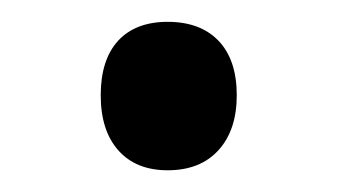

<svg xmlns="http://www.w3.org/2000/svg" viewBox="-20 -141 308 175"><path d="M71.8 -54.2Q71.8 -86.4 87.6 -103.8Q103.5 -121.1 132.8 -121.1Q162.6 -121.1 179.2 -103.8Q195.8 -86.4 195.8 -54.2Q195.8 -22.5 179.2 -4.2Q162.6 14.2 132.8 14.2Q104 14.2 87.9 -3.9Q71.8 -22 71.8 -54.2Z"/></svg>

Font: Noto Sans Historic
Style: Regular
Weight: 400
Designer: Monotype Design Team
Foundry: Monotype Imaging Inc.
Version: Version 0.71 uh